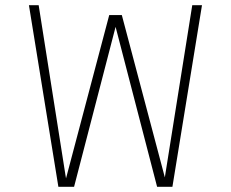

<svg xmlns="http://www.w3.org/2000/svg" viewBox="-20 -720 890 740"><path d="M205 0 91.5 -700H129L232.5 -44L234.5 -32.5L235.5 -36.5L401 -662H449.5L614.5 -39.5L615.5 -36.5L616.5 -44L721 -700H758.5L644.5 0H585.5L425.5 -616.5L265.5 0Z"/></svg>

Font: League Mono Wide Thin
Style: Regular
Weight: 100
Width: 8
Designer: Tyler Finck
Foundry: The League of Moveable Type / Tyler Finck
Version: Version 2.210